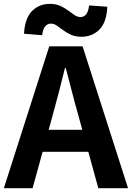

<svg xmlns="http://www.w3.org/2000/svg" viewBox="-24 -983 689 1003"><path d="M-3.8 0 233.3 -740.8H407.5L644.9 0H489.5L383.7 -385.9Q366.9 -444.1 351.2 -506.3Q335.5 -568.5 319.4 -627.9H315.4Q300.9 -567.7 284.7 -505.9Q268.5 -444.1 252.5 -385.9L146.3 0ZM143.3 -190.1V-304.8H495.4V-190.1ZM401.1 -790.9Q370.6 -790.9 347.4 -801.3Q324.1 -811.6 306.2 -825.2Q288.3 -838.8 273 -849.2Q257.8 -859.6 241.6 -859.6Q224.4 -859.6 212.3 -845.8Q200.3 -832.1 196.3 -799.1L101.4 -806.8Q105.8 -886.6 142.8 -924.7Q179.8 -962.8 236.9 -962.8Q267.3 -962.8 290.6 -952.4Q313.9 -942 331.8 -928.3Q349.7 -914.6 365.3 -904.2Q381 -893.9 396.4 -893.9Q414.4 -893.9 425.8 -907.7Q437.2 -921.6 441.5 -954.6L536.5 -947.9Q533.2 -867.1 495.7 -829Q458.1 -790.9 401.1 -790.9Z"/></svg>

Font: Noto Sans TC
Style: Regular
Weight: 100
Designer: Ryoko NISHIZUKA 西塚涼子 (kana, bopomofo & ideographs); Paul D. Hunt (Latin, Greek & Cyrillic); Sandoll Communications 산돌커뮤니
Foundry: Adobe
Version: Version 2.004;hotconv 1.0.118;makeotfexe 2.5.65603